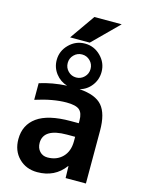

<svg xmlns="http://www.w3.org/2000/svg" viewBox="-141 -1044 843 1134"><g transform="rotate(15 280.5 -476.5)"><path d="M291 -962.9H458L303.7 -809.6H183.6ZM364.3 -250H314.5Q171.9 -250 170.9 -162.1Q170.9 -129.9 189.5 -109.9Q208 -89.8 237.3 -89.8Q293.9 -89.8 329.1 -125.5Q364.3 -161.1 364.3 -222.7ZM364.3 -333V-349.6Q364.3 -395.5 342.3 -414.1Q320.3 -432.6 263.7 -432.6Q180.7 -432.6 74.2 -398.4V-500Q150.4 -524.4 240.2 -529.3Q197.3 -542 169.4 -578.1Q141.6 -614.3 141.6 -660.2Q141.6 -715.8 182.1 -756.3Q222.7 -796.9 278.8 -796.9Q335 -796.9 375.5 -756.3Q416 -715.8 416 -660.2Q416 -613.3 388.2 -576.7Q360.4 -540 316.4 -528.3Q416 -521.5 456.5 -474.1Q497.1 -426.8 497.1 -323.2V0H373L371.1 -72.3H369.1Q308.6 9.8 201.2 9.8Q132.8 9.8 88.4 -34.7Q43.9 -79.1 43.9 -150.4Q43.9 -237.3 110.4 -285.2Q176.8 -333 314.5 -333ZM328.1 -610.4Q348.6 -630.9 348.6 -660.2Q348.6 -689.5 328.1 -710Q307.6 -730.5 278.8 -730.5Q250 -730.5 229.5 -710Q209 -689.5 209 -660.2Q209 -630.9 229.5 -610.4Q250 -589.8 278.8 -589.8Q307.6 -589.8 328.1 -610.4Z"/></g></svg>

Font: Mgen+ 1c bold
Style: Bold
Weight: 700
Designer: [Source Han Sans]
Ryoko NISHIZUKA  (kana & ideographs); Paul D. Hunt (Latin, Greek & Cyrillic); Wenlong ZHANG  (bopomofo
Version: Version 1.059.20150602